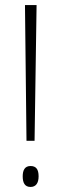

<svg xmlns="http://www.w3.org/2000/svg" viewBox="-20 -734 242 761"><path d="M117 -176 125 -714H79L85 -176ZM70 -35C70 -10 78 7 101 7C122 7 133 -8 133 -35C133 -63 123 -76 101 -76C78 -76 70 -59 70 -35Z"/></svg>

Font: Noto Sans Ethiopic ExtraCondensed ExtraLight
Style: Regular
Weight: 200
Width: 2
Designer: Monotype Design Team
Foundry: Monotype Imaging Inc.
Version: Version 2.102